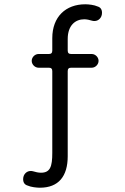

<svg xmlns="http://www.w3.org/2000/svg" viewBox="-20 -700 584 896"><path d="M88 136C88 152 95 162 109 166C124 173 151 176 166 176C254 176 296 122 296 29V-368C296 -379 301 -384 312 -384H408C425 -384 440 -399 440 -416C440 -433 425 -448 408 -448H312C301 -448 296 -453 296 -464V-518C296 -582 332 -610 373 -610C384 -610 399 -607 411 -603C415 -602 418 -602 422 -602C438 -602 456 -616 456 -640C456 -656 449 -666 435 -670C420 -677 394 -680 378 -680C287 -680 224 -622 224 -522V-464C224 -453 219 -448 208 -448H160C143 -448 128 -433 128 -416C128 -399 143 -384 160 -384H208C219 -384 224 -379 224 -368V14C224 78 214 106 171 106C160 106 145 103 133 99C129 98 126 98 122 98C106 98 88 112 88 136Z"/></svg>

Font: Dongle Light
Style: Regular
Weight: 300
Designer: Yanghee Ryu
Foundry: Yanghee Ryu
Version: Version 2.000